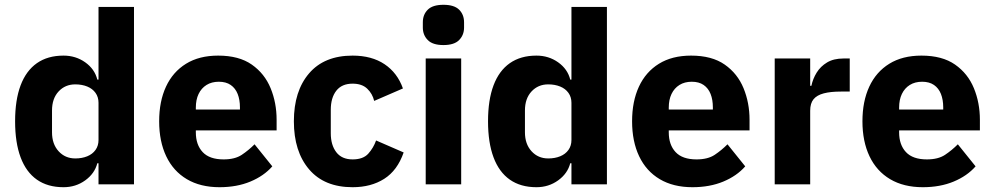

<svg xmlns="http://www.w3.org/2000/svg" viewBox="-20 -769 4144 801"><path d="M391 0V-88H386Q375 -45 335.5 -16.5Q296 12 245 12Q179 12 134 -19.5Q89 -51 66 -112.5Q43 -174 43 -263Q43 -352 66 -413Q89 -474 134 -505.5Q179 -537 245 -537Q296 -537 335.5 -509Q375 -481 386 -437H391V-740H539V0ZM294 -108Q322 -108 344 -117Q366 -126 378.5 -143.5Q391 -161 391 -185V-340Q391 -364 378.5 -381.5Q366 -399 344 -408Q322 -417 294 -417Q252 -417 224.5 -387.5Q197 -358 197 -308V-217Q197 -168 224.5 -138Q252 -108 294 -108Z M896 12Q816 12 759.5 -21.5Q703 -55 673.5 -117Q644 -179 644 -263Q644 -346 672.5 -407.5Q701 -469 756 -503Q811 -537 890 -537Q977 -537 1030.5 -499.5Q1084 -462 1109 -401Q1134 -340 1134 -269V-225H797V-217Q797 -165 825.5 -134.5Q854 -104 913 -104Q960 -104 988.5 -123Q1017 -142 1042 -167L1116 -75Q1081 -35 1024.5 -11.5Q968 12 896 12ZM893 -428Q863 -428 841.5 -414.5Q820 -401 808.5 -377Q797 -353 797 -320V-312H981V-321Q981 -353 971.5 -377Q962 -401 942.5 -414.5Q923 -428 893 -428Z M1451 12Q1333 12 1269.5 -62.5Q1206 -137 1206 -263Q1206 -389 1269.5 -463Q1333 -537 1451 -537Q1531 -537 1584.5 -501Q1638 -465 1661 -400L1541 -348Q1534 -378 1512 -399Q1490 -420 1451 -420Q1406 -420 1383 -390.5Q1360 -361 1360 -311V-213Q1360 -164 1383 -134Q1406 -104 1451 -104Q1495 -104 1516.5 -128Q1538 -152 1549 -183L1664 -133Q1638 -58 1583 -23Q1528 12 1451 12Z M1830 -581Q1785 -581 1764.5 -602Q1744 -623 1744 -654V-676Q1744 -708 1764.5 -728.5Q1785 -749 1830 -749Q1875 -749 1895.5 -728.5Q1916 -708 1916 -676V-654Q1916 -623 1895.5 -602Q1875 -581 1830 -581ZM1756 0V-525H1904V0Z M2364 0V-88H2359Q2348 -45 2308.5 -16.5Q2269 12 2218 12Q2152 12 2107 -19.5Q2062 -51 2039 -112.5Q2016 -174 2016 -263Q2016 -352 2039 -413Q2062 -474 2107 -505.5Q2152 -537 2218 -537Q2269 -537 2308.5 -509Q2348 -481 2359 -437H2364V-740H2512V0ZM2267 -108Q2295 -108 2317 -117Q2339 -126 2351.5 -143.5Q2364 -161 2364 -185V-340Q2364 -364 2351.5 -381.5Q2339 -399 2317 -408Q2295 -417 2267 -417Q2225 -417 2197.5 -387.5Q2170 -358 2170 -308V-217Q2170 -168 2197.5 -138Q2225 -108 2267 -108Z M2869 12Q2789 12 2732.5 -21.5Q2676 -55 2646.5 -117Q2617 -179 2617 -263Q2617 -346 2645.5 -407.5Q2674 -469 2729 -503Q2784 -537 2863 -537Q2950 -537 3003.5 -499.5Q3057 -462 3082 -401Q3107 -340 3107 -269V-225H2770V-217Q2770 -165 2798.5 -134.5Q2827 -104 2886 -104Q2933 -104 2961.5 -123Q2990 -142 3015 -167L3089 -75Q3054 -35 2997.5 -11.5Q2941 12 2869 12ZM2866 -428Q2836 -428 2814.5 -414.5Q2793 -401 2781.5 -377Q2770 -353 2770 -320V-312H2954V-321Q2954 -353 2944.5 -377Q2935 -401 2915.5 -414.5Q2896 -428 2866 -428Z M3360 0H3212V-525H3360V-411H3365Q3371 -440 3387 -466Q3403 -492 3430.5 -508.5Q3458 -525 3499 -525H3525V-387H3488Q3445 -387 3416.5 -379.5Q3388 -372 3374 -355Q3360 -338 3360 -307Z M3830 12Q3750 12 3693.5 -21.5Q3637 -55 3607.5 -117Q3578 -179 3578 -263Q3578 -346 3606.5 -407.5Q3635 -469 3690 -503Q3745 -537 3824 -537Q3911 -537 3964.5 -499.5Q4018 -462 4043 -401Q4068 -340 4068 -269V-225H3731V-217Q3731 -165 3759.5 -134.5Q3788 -104 3847 -104Q3894 -104 3922.5 -123Q3951 -142 3976 -167L4050 -75Q4015 -35 3958.5 -11.5Q3902 12 3830 12ZM3827 -428Q3797 -428 3775.5 -414.5Q3754 -401 3742.5 -377Q3731 -353 3731 -320V-312H3915V-321Q3915 -353 3905.5 -377Q3896 -401 3876.5 -414.5Q3857 -428 3827 -428Z"/></svg>

Font: IBM Plex Sans Var
Style: Regular
Weight: 400
Designer: Mike Abbink, Paul van der Laan, Pieter van Rosmalen
Foundry: Bold Monday
Version: Version 3.000